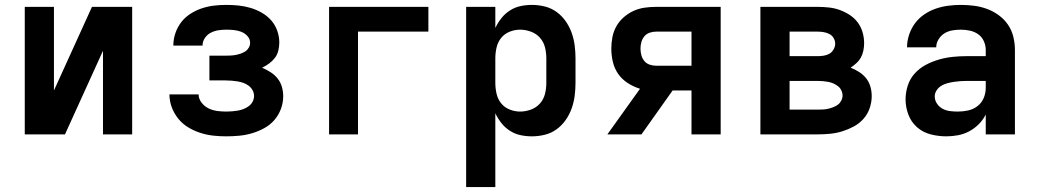

<svg xmlns="http://www.w3.org/2000/svg" viewBox="-20 -548 4240 783"><path d="M81 0V-520H200V-179L355 -520H519V0H400V-341L245 0Z M902 8Q875 8 848.5 5Q822 2 796 -6.5Q770 -15 747 -29Q724 -43 707 -64Q690 -85 680.5 -110.5Q671 -136 671 -163H790Q790 -145 802 -129.5Q814 -114 830.5 -106Q847 -98 865.5 -95.5Q884 -93 902 -93Q914 -93 926.5 -94Q939 -95 950.5 -97Q962 -99 973.5 -103.5Q985 -108 995 -115.5Q1005 -123 1010.5 -134Q1016 -145 1016 -157Q1016 -169 1010 -180Q1004 -191 994 -198.5Q984 -206 972.5 -210Q961 -214 949 -216Q937 -218 924.5 -219Q912 -220 900 -220H834V-321H900Q910 -321 920.5 -321.5Q931 -322 941.5 -324Q952 -326 962 -329.5Q972 -333 980.5 -338.5Q989 -344 994.5 -353.5Q1000 -363 1000 -373Q1000 -389 989 -401Q978 -413 963.5 -418.5Q949 -424 933.5 -425.5Q918 -427 903 -427Q886 -427 870 -424.5Q854 -422 839.5 -414.5Q825 -407 815.5 -393Q806 -379 806 -363V-362H687V-364Q687 -389 695.5 -413.5Q704 -438 719.5 -458Q735 -478 757 -492Q779 -506 803 -514Q827 -522 852 -525Q877 -528 903 -528Q928 -528 952.5 -525.5Q977 -523 1001 -516Q1025 -509 1047 -496.5Q1069 -484 1085.5 -465.5Q1102 -447 1110.5 -423Q1119 -399 1119 -375Q1119 -358 1115 -341.5Q1111 -325 1101 -312Q1091 -299 1077.5 -289Q1064 -279 1049 -272Q1067 -264 1083.5 -253.5Q1100 -243 1112 -228Q1124 -213 1129.5 -194Q1135 -175 1135 -156Q1135 -129 1125.5 -103.5Q1116 -78 1098.5 -58Q1081 -38 1057 -25Q1033 -12 1007.5 -4.5Q982 3 955.5 5.5Q929 8 902 8Z M1322 0V-520H1727V-419H1440V0Z M1881 215V-520H2000V-434Q2010 -455 2024.5 -473.5Q2039 -492 2059 -505Q2079 -518 2102 -523Q2125 -528 2149 -528Q2176 -528 2202 -521.5Q2228 -515 2249.5 -499.5Q2271 -484 2286.5 -462Q2302 -440 2311 -415Q2320 -390 2323.5 -363.5Q2327 -337 2327 -310V-210Q2327 -183 2323.5 -156.5Q2320 -130 2311 -105Q2302 -80 2286.5 -58Q2271 -36 2249.5 -20.5Q2228 -5 2202 1.5Q2176 8 2149 8Q2125 8 2102 3Q2079 -2 2059 -15Q2039 -28 2024.5 -46.5Q2010 -65 2000 -86V215ZM2101 -93Q2123 -93 2145 -101Q2167 -109 2182 -126Q2197 -143 2202.5 -165Q2208 -187 2208 -210V-310Q2208 -333 2202.5 -355Q2197 -377 2182 -394Q2167 -411 2145 -419Q2123 -427 2101 -427Q2079 -427 2058 -418.5Q2037 -410 2023.5 -393Q2010 -376 2005 -354Q2000 -332 2000 -310V-210Q2000 -188 2005 -166Q2010 -144 2023.5 -127Q2037 -110 2058 -101.5Q2079 -93 2101 -93Z M2457 0 2590 -186Q2564 -194 2540.5 -209Q2517 -224 2501.5 -246Q2486 -268 2479.5 -295Q2473 -322 2473 -350Q2473 -373 2477.5 -396.5Q2482 -420 2493.5 -440.5Q2505 -461 2523 -477Q2541 -493 2562.5 -503Q2584 -513 2607.5 -516.5Q2631 -520 2655 -520H2919V0H2800V-179H2723L2596 0ZM2655 -280H2800V-419H2655Q2642 -419 2629 -414.5Q2616 -410 2607.5 -399.5Q2599 -389 2595.5 -376Q2592 -363 2592 -350Q2592 -336 2595.5 -323Q2599 -310 2607.5 -299.5Q2616 -289 2629 -284.5Q2642 -280 2655 -280Z M3081 0V-520H3315Q3337 -520 3360 -517.5Q3383 -515 3404 -507.5Q3425 -500 3444.5 -487.5Q3464 -475 3477.5 -457Q3491 -439 3497.5 -417Q3504 -395 3504 -372Q3504 -357 3501 -342Q3498 -327 3491 -314Q3484 -301 3472.5 -290.5Q3461 -280 3449 -272Q3467 -265 3483.5 -254.5Q3500 -244 3512 -229Q3524 -214 3529.5 -195Q3535 -176 3535 -156Q3535 -131 3526.5 -106.5Q3518 -82 3501 -63Q3484 -44 3461.5 -32Q3439 -20 3415 -12.5Q3391 -5 3365.5 -2.5Q3340 0 3315 0ZM3200 -319H3315Q3327 -319 3339.5 -321Q3352 -323 3362.5 -329Q3373 -335 3379.5 -346.5Q3386 -358 3386 -370Q3386 -382 3379.5 -393Q3373 -404 3362 -409.5Q3351 -415 3339 -417Q3327 -419 3315 -419H3200ZM3200 -101H3315Q3326 -101 3336.5 -101.5Q3347 -102 3357.5 -104.5Q3368 -107 3378.5 -111Q3389 -115 3397.5 -121.5Q3406 -128 3411 -138Q3416 -148 3416 -158Q3416 -169 3411 -179.5Q3406 -190 3397.5 -196.5Q3389 -203 3379 -207.5Q3369 -212 3358.5 -214Q3348 -216 3337 -217Q3326 -218 3315 -218H3200Z M3839 8Q3807 8 3775.5 0Q3744 -8 3720 -29Q3696 -50 3684.5 -80.5Q3673 -111 3673 -143Q3673 -171 3682 -199Q3691 -227 3710.5 -248.5Q3730 -270 3755.5 -283.5Q3781 -297 3808.5 -305Q3836 -313 3864.5 -316Q3893 -319 3922 -319H4000V-344Q4000 -363 3992 -380.5Q3984 -398 3969 -408.5Q3954 -419 3935.5 -423Q3917 -427 3898 -427Q3881 -427 3863.5 -424Q3846 -421 3831.5 -412Q3817 -403 3807.5 -387.5Q3798 -372 3798 -355H3679Q3679 -381 3687.5 -406.5Q3696 -432 3711.5 -453Q3727 -474 3749 -489Q3771 -504 3795.5 -512.5Q3820 -521 3846 -524.5Q3872 -528 3898 -528Q3925 -528 3952.5 -524.5Q3980 -521 4005.5 -511.5Q4031 -502 4053 -486Q4075 -470 4090.5 -447.5Q4106 -425 4112.5 -398Q4119 -371 4119 -344V0H4000V-81Q3989 -59 3971.5 -41.5Q3954 -24 3932.5 -12.5Q3911 -1 3887 3.5Q3863 8 3839 8ZM3886 -93Q3907 -93 3928 -97.5Q3949 -102 3966 -115Q3983 -128 3991.5 -148Q4000 -168 4000 -189V-218H3922Q3909 -218 3895.5 -217Q3882 -216 3869 -214Q3856 -212 3843 -208.5Q3830 -205 3818.5 -198Q3807 -191 3799.5 -179.5Q3792 -168 3792 -155Q3792 -139 3801 -125.5Q3810 -112 3824 -104.5Q3838 -97 3854 -95Q3870 -93 3886 -93Z"/></svg>

Font: Iosevka Aile
Style: Bold
Weight: 700
Designer: Belleve Invis
Foundry: Belleve Invis
Version: Version 28.0.1; ttfautohint (v1.8.4)